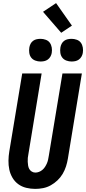

<svg xmlns="http://www.w3.org/2000/svg" viewBox="-20 -1208 554 1236"><path d="M207 8Q177 8 148.5 1Q120 -6 97.5 -22.5Q75 -39 60.5 -63.5Q46 -88 40 -116Q34 -144 34.5 -174Q35 -204 40 -234L123 -735H248L163 -217Q160 -204 159 -191.5Q158 -179 158.5 -166.5Q159 -154 161 -142Q163 -130 168.5 -120Q174 -110 184.5 -103.5Q195 -97 208 -97Q219 -97 231 -101.5Q243 -106 253 -114.5Q263 -123 270 -134Q277 -145 282 -156.5Q287 -168 289.5 -180Q292 -192 294 -204L382 -735H507L417 -187Q413 -162 405 -137Q397 -112 383.5 -89Q370 -66 350 -47Q330 -28 306.5 -15Q283 -2 257.5 3Q232 8 207 8ZM441 -812Q424 -812 407.5 -818Q391 -824 381 -837Q371 -850 368.5 -867.5Q366 -885 369 -903Q371 -915 377 -926.5Q383 -938 393.5 -945.5Q404 -953 416.5 -955.5Q429 -958 441 -958Q458 -958 474.5 -952Q491 -946 500.5 -933Q510 -920 513 -902.5Q516 -885 513 -867Q511 -855 504.5 -843.5Q498 -832 487.5 -824.5Q477 -817 465 -814.5Q453 -812 441 -812ZM241 -812Q224 -812 207.5 -818Q191 -824 181 -837Q171 -850 168.5 -867.5Q166 -885 169 -903Q171 -915 177 -926.5Q183 -938 193.5 -945.5Q204 -953 216.5 -955.5Q229 -958 241 -958Q258 -958 274.5 -952Q291 -946 300.5 -933Q310 -920 313 -902.5Q316 -885 313 -867Q311 -855 304.5 -843.5Q298 -832 287.5 -824.5Q277 -817 265 -814.5Q253 -812 241 -812ZM374 -997 257 -1132 341 -1188 443 -1043Z"/></svg>

Font: Iosevka Term Curly XBd Obl
Style: Regular
Weight: 800
Italic angle: -9°
Designer: Belleve Invis
Foundry: Belleve Invis
Version: Version 32.3.0